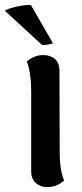

<svg xmlns="http://www.w3.org/2000/svg" viewBox="-53 -754 335 788"><path d="M-33 -710 120 -569C134 -569 157 -572 164 -577L74 -733C44 -737 -22 -719 -33 -710ZM192 -136 191 -466C191 -506 163 -528 124 -528C91 -528 68 -511 57 -502C72 -462 75 -417 75 -379V-49C75 -10 104 14 141 14C175 14 199 -3 210 -13C194 -52 192 -97 192 -136Z"/></svg>

Font: Arima Koshi ExtraBold
Style: Regular
Weight: 800
Designer: Joana Correia and Natanael Gama
Foundry: NDISCOVER
Version: Version 1.019;PS 001.019;hotconv 1.0.88;makeotf.lib2.5.64775